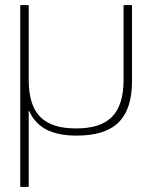

<svg xmlns="http://www.w3.org/2000/svg" viewBox="-20 -520 603 749"><path d="M59 209H92V-87H94C123 -21 184 9 279 9C426 9 495 -56 495 -205V-500H462V-209C462 -76 403 -19 277 -19C150 -19 92 -76 92 -209V-500H59Z"/></svg>

Font: LT Wave Alt Thin
Style: Regular
Weight: 100
Designer: Daniel Lyons
Version: Version 2.5 (Glyphs App)